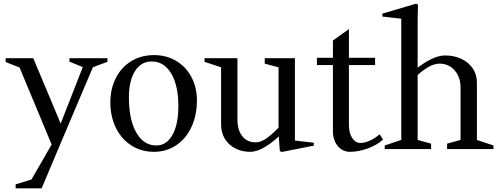

<svg xmlns="http://www.w3.org/2000/svg" viewBox="-20 -820 2734 1056"><path d="M66 194 170 162 144 183 272 -39V-6L80 -467L102 -443L11 -479V-500H163L319 -128H309L442 -468L452 -444L362 -481V-500H571V-480L474 -444L498 -467L300 0L209 216H66Z M587 -257Q587 -332 617.5 -391.5Q648 -451 702.5 -484Q757 -517 827 -517Q895 -517 949 -485Q1003 -453 1033 -396Q1063 -339 1063 -267Q1063 -186 1033 -121.5Q1003 -57 949 -21Q895 15 827 15Q757 15 702.5 -20Q648 -55 617.5 -116.5Q587 -178 587 -257ZM961 -236Q961 -350 921.5 -416Q882 -482 814 -482Q756 -482 722.5 -429Q689 -376 689 -285Q689 -162 729.5 -91Q770 -20 840 -20Q896 -20 928.5 -78Q961 -136 961 -236Z M1196 -134V-468L1213 -444L1105 -480V-500H1286V-162Q1286 -104 1313 -70.5Q1340 -37 1387 -37Q1416 -37 1450.5 -62.5Q1485 -88 1521 -128L1512 -100V-468L1529 -445L1436 -470V-500H1602V-29L1584 -49L1706 -35V-19L1529 16L1519 10L1512 -88L1522 -78Q1482 -39 1438 -12Q1394 15 1356 15Q1310 15 1273.5 -4Q1237 -23 1216.5 -57Q1196 -91 1196 -134Z M1811 -99V-480L1830 -462H1723V-502H1830L1811 -484V-597L1899 -660V-484L1881 -502H2043V-462H1881L1899 -480V-134Q1899 -88 1917 -61Q1935 -34 1960 -34H1968Q1993 -36 2018.5 -48.5Q2044 -61 2068 -81L2087 -53Q2055 -23 2004 -4Q1953 15 1905 15Q1864 15 1837.5 -17Q1811 -49 1811 -99Z M2096 -20 2204 -56 2187 -32V-735L2205 -715L2083 -729V-745L2269 -800L2279 -794L2277 -718V-430L2268 -440Q2306 -472 2349 -493.5Q2392 -515 2428 -515Q2478 -515 2518 -496Q2558 -477 2580.5 -443Q2603 -409 2603 -366V-32L2586 -56L2694 -20V0H2439V-30L2530 -55L2513 -32V-338Q2513 -396 2480.5 -433Q2448 -470 2397 -470Q2368 -470 2334 -450Q2300 -430 2268 -399L2277 -426V-32L2260 -55L2351 -30V0H2096Z"/></svg>

Font: Wittgenstein
Style: Regular
Weight: 400
Designer: Jörg Drees
Foundry: Jörg Drees
Version: Version 1.003;Glyphs 3.1.2 (3151)